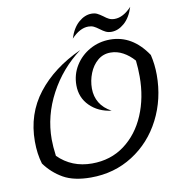

<svg xmlns="http://www.w3.org/2000/svg" viewBox="-93 -950 961 1043"><g transform="rotate(-10 387.0 -428.0)"><path d="M75 -111Q58 -167 58 -235Q58 -387 145.5 -499.5Q233 -612 387 -682Q278 -601 214 -481Q150 -361 150 -231Q150 -192 157 -139Q232 -64 344 -64Q447 -64 523 -120.5Q599 -177 639.5 -272.5Q680 -368 680 -484Q680 -528 675 -573Q648 -604 615 -622Q582 -640 546 -640Q505 -640 475 -614.5Q445 -589 429 -548.5Q413 -508 413 -465Q413 -421 434 -386Q455 -351 498 -328Q425 -337 379 -383Q333 -429 333 -497Q333 -556 363 -604.5Q393 -653 444 -681.5Q495 -710 556 -710Q679 -710 760 -589Q773 -534 773 -477Q773 -344 716 -232.5Q659 -121 556.5 -55.5Q454 10 325 10Q231 10 173 -23Q115 -56 75 -111ZM695 -866Q677 -809 643 -779.5Q609 -750 572 -750Q554 -750 540.5 -756.5Q527 -763 510 -776Q494 -788 481.5 -794Q469 -800 452 -800Q405 -800 358 -750Q376 -807 410 -836.5Q444 -866 481 -866Q499 -866 511.5 -860Q524 -854 542 -841Q557 -829 570 -822.5Q583 -816 601 -816Q648 -816 695 -866Z"/></g></svg>

Font: Srisakdi
Style: Bold
Weight: 700
Designer: Cadson Demak Co.,Ltd.
Foundry: Cadson Demak Co.,Ltd.
Version: Version 1.000